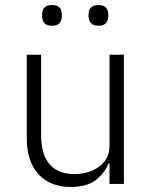

<svg xmlns="http://www.w3.org/2000/svg" viewBox="-20 -729 603 761"><path d="M414 0V-81H410Q396 -45 361 -16.5Q326 12 260 12Q179 12 132.5 -38.5Q86 -89 86 -183V-512H143V-194Q143 -116 177 -77.5Q211 -39 275 -39Q311 -39 342.5 -51.5Q374 -64 394 -89Q414 -114 414 -153V-512H471V0ZM186 -627Q165 -627 156 -637.5Q147 -648 147 -664V-673Q147 -689 156 -699Q165 -709 186 -709Q207 -709 216 -699Q225 -689 225 -673V-664Q225 -648 216 -637.5Q207 -627 186 -627ZM370 -627Q350 -627 340.5 -637.5Q331 -648 331 -664V-673Q331 -689 340.5 -699Q350 -709 370 -709Q391 -709 400 -699Q409 -689 409 -673V-664Q409 -648 400 -637.5Q391 -627 370 -627Z"/></svg>

Font: IBM Plex Sans Light
Style: Regular
Weight: 300
Designer: Mike Abbink, Paul van der Laan, Pieter van Rosmalen
Foundry: Bold Monday
Version: Version 3.201